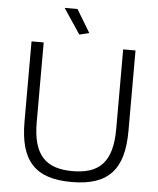

<svg xmlns="http://www.w3.org/2000/svg" viewBox="-62 -991 867 1054"><g transform="rotate(5 372.0 -464.5)"><path d="M344 -800 251 -939H322L398 -813ZM372 10Q297 10 243 -7.5Q189 -25 154 -62.5Q119 -100 102.5 -158Q86 -216 86 -298V-740H153V-301Q153 -233 166.5 -185Q180 -137 207.5 -107Q235 -77 276 -63.5Q317 -50 372 -50Q427 -50 468 -63.5Q509 -77 536.5 -107Q564 -137 577.5 -185Q591 -233 591 -301V-740H659V-298Q659 -216 642.5 -158Q626 -100 590.5 -62.5Q555 -25 501 -7.5Q447 10 372 10Z"/></g></svg>

Font: Plata Sans Light
Style: Regular
Weight: 300
Designer: Pablo Impallari, Andres Torresi, & Cristiano Sobral
Foundry: Pablo Impallari, Andres Torresi, & Cristiano Sobral
Version: Version 1.00;December 28, 2019;FontCreator 12.0.0.2547 64-bi